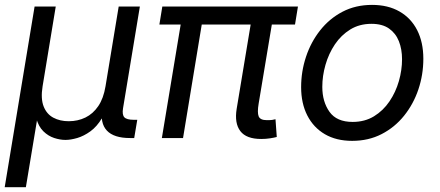

<svg xmlns="http://www.w3.org/2000/svg" viewBox="-21 -573 1825 797"><path d="M-1.5 204.1 122.6 -545.9H210.4L155.8 -214.8Q147.5 -163.1 160.2 -131.1Q172.9 -99.1 200.4 -84.5Q228 -69.8 264.2 -69.8Q302.2 -69.8 333.7 -85.2Q365.2 -100.6 387 -132.6Q408.7 -164.6 417 -214.8L471.7 -545.9H559.6L489.7 -123.5Q485.4 -96.7 495.1 -86.2Q504.9 -75.7 534.7 -75.7H548.8L536.1 0H518.6Q451.7 0 422.6 -31Q393.6 -62 403.8 -122.6L412.1 -171.9H432.1Q423.3 -117.7 402.3 -82.5Q381.3 -47.4 354.2 -27.8Q327.1 -8.3 299.8 -0.2Q272.5 7.8 250.5 7.8Q228.5 7.8 203.9 -0.2Q179.2 -8.3 158.9 -28.1Q138.7 -47.9 129.4 -82.8Q120.1 -117.7 128.9 -171.9H148.9L86.4 204.1Z M1063.5 3.9Q1001.5 3.9 976.6 -28.8Q951.7 -61.5 961.4 -121.1L1027.3 -518.1H1115.2L1052.7 -143.1Q1046.4 -106 1052.7 -90.1Q1059.1 -74.2 1086.9 -74.2Q1101.1 -74.2 1108.6 -75.2Q1116.2 -76.2 1122.6 -78.1L1127.9 -4.4Q1117.2 -1.5 1099.9 1.2Q1082.5 3.9 1063.5 3.9ZM650.9 0 736.8 -518.1H824.2L738.8 0ZM640.6 -471.2 652.8 -545.9H1215.8L1203.6 -471.2Z M1440.9 11.7Q1375 11.7 1327.6 -15.9Q1280.3 -43.5 1254.6 -93.8Q1229 -144 1229 -211.4Q1229 -276.4 1249.3 -337.4Q1269.5 -398.4 1307.9 -447Q1346.2 -495.6 1400.6 -524.2Q1455.1 -552.7 1523.4 -552.7Q1589.4 -552.7 1637.2 -525.4Q1685.1 -498 1710.7 -447.8Q1736.3 -397.5 1736.3 -329.1Q1736.3 -263.2 1715.8 -202.1Q1695.3 -141.1 1656.5 -92.8Q1617.7 -44.4 1563.2 -16.4Q1508.8 11.7 1440.9 11.7ZM1442.9 -66.9Q1493.2 -66.9 1531.5 -90.3Q1569.8 -113.8 1595.7 -152.1Q1621.6 -190.4 1634.8 -236.3Q1647.9 -282.2 1647.9 -327.1Q1647.9 -368.7 1634.8 -401.9Q1621.6 -435.1 1593.8 -454.6Q1565.9 -474.1 1521 -474.1Q1471.2 -474.1 1433.1 -450.7Q1395 -427.2 1369.1 -388.7Q1343.3 -350.1 1330.1 -304Q1316.9 -257.8 1316.9 -212.4Q1316.9 -150.9 1346.7 -108.9Q1376.5 -66.9 1442.9 -66.9Z"/></svg>

Font: Adwaita Sans
Style: Italic
Weight: 400
Italic angle: -9.39999°
Designer: Rasmus Andersson
Foundry: rsms
Version: Version 4.001;git-9221beed3